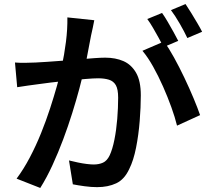

<svg xmlns="http://www.w3.org/2000/svg" viewBox="-20 -881 1040 949"><path d="M446 -781Q443 -764 438.5 -743.5Q434 -723 430 -705Q426 -684 420.5 -655.5Q415 -627 409.5 -597.5Q404 -568 397 -540Q387 -498 372 -442Q357 -386 337 -322Q317 -258 292.5 -192.5Q268 -127 239.5 -65Q211 -3 179 48L62 2Q97 -45 127.5 -103Q158 -161 183 -223Q208 -285 227.5 -345Q247 -405 261.5 -456.5Q276 -508 284 -546Q298 -611 306 -674.5Q314 -738 313 -795ZM791 -676Q814 -644 840 -597Q866 -550 891 -497.5Q916 -445 936.5 -396Q957 -347 969 -312L855 -260Q845 -301 827 -351Q809 -401 786 -453Q763 -505 737 -551.5Q711 -598 684 -630ZM54 -572Q80 -570 104.5 -570.5Q129 -571 156 -572Q179 -573 214.5 -575.5Q250 -578 290 -581Q330 -584 370 -587.5Q410 -591 444.5 -593.5Q479 -596 500 -596Q551 -596 590 -579Q629 -562 652.5 -521.5Q676 -481 676 -410Q676 -352 670.5 -283Q665 -214 652.5 -151Q640 -88 619 -46Q595 6 554.5 25Q514 44 460 44Q431 44 398 39.5Q365 35 340 30L321 -88Q341 -83 364.5 -78Q388 -73 409 -70.5Q430 -68 443 -68Q469 -68 489 -77Q509 -86 522 -113Q536 -143 545.5 -190.5Q555 -238 559.5 -293Q564 -348 564 -398Q564 -440 552.5 -460Q541 -480 518.5 -487Q496 -494 465 -494Q442 -494 401.5 -490.5Q361 -487 315.5 -482.5Q270 -478 230.5 -473Q191 -468 170 -465Q149 -462 118 -458Q87 -454 65 -450ZM781 -817Q794 -799 808.5 -774Q823 -749 837 -724Q851 -699 861 -679L788 -648Q778 -669 764.5 -693.5Q751 -718 736.5 -743Q722 -768 708 -787ZM897 -861Q910 -842 925.5 -816.5Q941 -791 955.5 -766.5Q970 -742 979 -724L906 -693Q891 -725 868.5 -764Q846 -803 825 -831Z"/></svg>

Font: Noto Sans SC SemiBold
Style: Regular
Weight: 600
Designer: Ryoko NISHIZUKA 西塚涼子 (kana, bopomofo & ideographs); Paul D. Hunt (Latin, Greek & Cyrillic); Sandoll Communications 산돌커뮤니
Foundry: Adobe
Version: Version 2.004-H2;hotconv 1.0.118;makeotfexe 2.5.65603